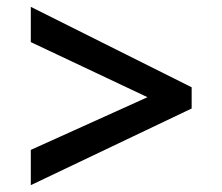

<svg xmlns="http://www.w3.org/2000/svg" viewBox="-20 -604 650 561"><path d="M70 -166V-63L540 -287V-349L70 -584V-481L411 -320Z"/></svg>

Font: Noto Sans Bengali UI SemiBold
Style: Regular
Weight: 600
Designer: Jelle Bosma - Monotype Design Team
Foundry: Monotype Imaging Inc.
Version: Version 2.003